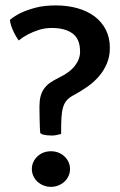

<svg xmlns="http://www.w3.org/2000/svg" viewBox="-20 -707 456 727"><path d="M132.3 -203.1Q131.3 -210.4 130.9 -224.9Q130.4 -239.3 130.1 -254.9Q129.9 -270.5 129.6 -284.2Q129.4 -297.9 129.4 -303.2Q129.4 -325.2 133.5 -341.6Q137.7 -357.9 146.5 -370.6Q155.3 -383.3 168.9 -393.1Q182.6 -402.8 201.7 -412.1Q244.1 -432.6 263.7 -458Q283.2 -483.4 283.2 -511.2Q283.2 -559.6 254.6 -580.3Q226.1 -601.1 176.3 -601.1Q148.9 -601.1 126.2 -593.5Q103.5 -585.9 86.4 -577.1Q66.9 -566.9 50.8 -553.7Q38.6 -571.3 32 -585.7Q25.4 -600.1 22 -610.4Q18.1 -622.6 17.6 -631.8Q35.6 -647 61 -659.2Q83 -669.4 115.2 -678Q147.5 -686.5 190.9 -686.5Q235.4 -686.5 272.9 -676Q310.5 -665.5 337.9 -645Q365.2 -624.5 380.6 -594.5Q396 -564.5 396 -525.9Q396 -492.7 384.3 -465.6Q372.6 -438.5 353.5 -416.7Q334.5 -395 309.8 -377.9Q285.2 -360.8 259.8 -347.2Q242.7 -338.4 233.2 -327.6Q223.6 -316.9 218.8 -300.5Q213.9 -284.2 212.6 -260Q211.4 -235.8 211.4 -199.7Q199.7 -196.8 192.1 -195.3Q184.6 -193.8 175.3 -193.8Q156.7 -193.8 141.1 -197.8ZM100.6 -67.4Q100.6 -81.1 106.2 -93.3Q111.8 -105.5 121.6 -114.7Q131.3 -124 144.5 -129.2Q157.7 -134.3 172.9 -134.3Q188 -134.3 201.2 -129.2Q214.4 -124 224.1 -114.7Q233.9 -105.5 239.5 -93.3Q245.1 -81.1 245.1 -67.4Q245.1 -53.2 239.5 -40.8Q233.9 -28.3 224.1 -19.3Q214.4 -10.3 201.2 -4.9Q188 0.5 172.9 0.5Q157.7 0.5 144.5 -4.9Q131.3 -10.3 121.6 -19.3Q111.8 -28.3 106.2 -40.8Q100.6 -53.2 100.6 -67.4Z"/></svg>

Font: Basic
Style: Regular
Weight: 400
Designer: Magnus Gaarde
Foundry: Magnus Gaarde
Version: Version 1.003; ttfautohint (v1.1) -l 6 -r 16 -G 0 -x 16 -D l